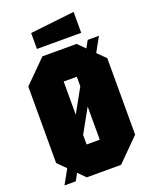

<svg xmlns="http://www.w3.org/2000/svg" viewBox="-159 -956 830 1043"><g transform="rotate(-20 256.0 -434.5)"><path d="M28 -130V-572L156 -700H354L484 -570V-128L356 0H158ZM218 -532V-168H294V-532ZM29 0 418 -700H483L94 0ZM142 -748V-840L398 -869V-748Z"/></g></svg>

Font: Tektur Condensed ExtraBold
Style: Regular
Weight: 800
Width: 3
Designer: Adam Jagosz
Foundry: Adam Jagosz
Version: Version 1.005;gftools[0.9.30]